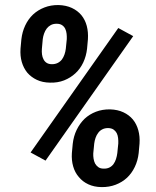

<svg xmlns="http://www.w3.org/2000/svg" viewBox="-20 -742 627 772"><path d="M65.9 -583.5 62.5 -546.4Q60.5 -517.1 67.6 -492.7Q74.7 -468.3 89.8 -449.7Q105.5 -431.6 128.2 -420.9Q150.9 -410.2 180.7 -409.7Q211.9 -408.7 237.8 -418.9Q263.7 -429.2 283.2 -447.3Q302.7 -465.3 314.7 -490.7Q326.7 -516.1 330.1 -546.4L333.5 -584Q335.4 -612.8 328.9 -637.7Q322.3 -662.6 307.1 -681.2Q292 -699.2 269 -710Q246.1 -720.7 215.8 -721.7Q184.6 -722.2 158.4 -711.9Q132.3 -701.7 112.8 -683.6Q93.3 -665 81.3 -639.4Q69.3 -613.8 65.9 -583.5ZM148.4 -545.4 151.9 -584.5Q153.3 -595.7 157.2 -606.9Q161.1 -618.2 168 -627.4Q174.3 -635.7 184.1 -641.1Q193.8 -646.5 207.5 -646.5Q221.2 -646.5 229.5 -640.9Q237.8 -635.3 242.2 -626.5Q246.6 -617.2 247.8 -606.2Q249 -595.2 248.5 -584.5L244.6 -545.9Q243.2 -534.2 239.3 -522.9Q235.4 -511.7 229 -502.9Q222.2 -494.1 212.2 -489Q202.1 -483.9 189 -483.9Q175.8 -483.9 167.5 -489.3Q159.2 -494.6 154.8 -503.9Q150.4 -512.2 148.9 -523.2Q147.5 -534.2 148.4 -545.4ZM272.5 -164.1 269 -126.5Q267.1 -97.7 274.2 -73Q281.2 -48.3 296.9 -30.3Q312 -11.7 335 -1Q357.9 9.8 388.2 10.3Q418.9 10.7 445.1 0.7Q471.2 -9.3 490.7 -27.3Q509.8 -45.4 522 -70.8Q534.2 -96.2 537.6 -126.5L541 -164.6Q543 -193.4 536.1 -218.3Q529.3 -243.2 514.2 -261.7Q499 -279.8 476.1 -290.5Q453.1 -301.3 422.9 -302.2Q391.6 -302.7 365.7 -292.7Q339.8 -282.7 320.3 -264.6Q300.8 -245.6 288.3 -220Q275.9 -194.3 272.5 -164.1ZM355 -125.5 358.9 -165Q360.4 -176.8 364.3 -188Q368.2 -199.2 375 -208Q381.3 -216.8 391.4 -221.9Q401.4 -227.1 415 -227.1Q428.2 -226.6 436.3 -221.2Q444.3 -215.8 449.2 -207Q453.6 -198.2 454.8 -187.3Q456.1 -176.3 455.6 -165L451.7 -126.5Q450.2 -114.3 446.5 -102.8Q442.9 -91.3 436.5 -82.5Q430.2 -73.7 420.2 -68.6Q410.2 -63.5 396.5 -64Q383.8 -64 375.5 -69.8Q367.2 -75.7 362.3 -84.5Q357.9 -93.3 356.2 -104.2Q354.5 -115.2 355 -125.5ZM163.1 -96.2 515.6 -596.7 455.6 -629.4 103 -128.9Z"/></svg>

Font: Roboto Mono SemiBold
Style: Italic
Weight: 600
Italic angle: -10°
Monospace: yes
Designer: Google
Version: Version 3.000